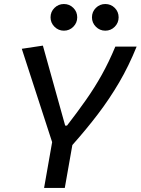

<svg xmlns="http://www.w3.org/2000/svg" viewBox="-20 -922 690 942"><path d="M196.3 0 235.8 -224.6 86.9 -682.6 190.4 -698.2 299.8 -305.7H308.6Q360.4 -372.6 402.3 -432.4Q444.3 -492.2 479.5 -555.2Q514.6 -618.2 545.9 -693.4H650.4Q611.8 -598.1 564.5 -517.3Q517.1 -436.5 460.2 -361.8Q403.3 -287.1 335 -210.4L297.9 0ZM293.5 -771.5Q266.6 -771.5 247.3 -790.8Q228 -810.1 228 -836.9Q228 -864.3 247.3 -883.3Q266.6 -902.3 293.5 -902.3Q320.8 -902.3 339.8 -883.3Q358.9 -864.3 358.9 -836.9Q358.9 -810.1 339.8 -790.8Q320.8 -771.5 293.5 -771.5ZM496.6 -771.5Q469.7 -771.5 450.4 -790.8Q431.2 -810.1 431.2 -836.9Q431.2 -864.3 450.4 -883.3Q469.7 -902.3 496.6 -902.3Q523.9 -902.3 543 -883.3Q562 -864.3 562 -836.9Q562 -810.1 543 -790.8Q523.9 -771.5 496.6 -771.5Z"/></svg>

Font: Cascadia Mono
Style: Italic
Weight: 400
Italic angle: -10°
Monospace: yes
Designer: Aaron Bell
Foundry: Saja Typeworks
Version: Version 2404.023; ttfautohint (v1.8.4)